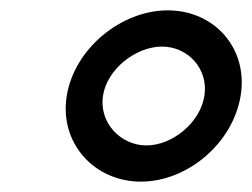

<svg xmlns="http://www.w3.org/2000/svg" viewBox="-20 -711 487 371"><path d="M109 -526C94 -434 163 -360 252 -360C342 -360 430 -434 445 -526C460 -618 394 -691 304 -691C215 -691 124 -618 109 -526ZM179 -526C187 -578 243 -621 293 -621C343 -621 383 -578 375 -526C367 -474 313 -430 263 -430C213 -430 171 -474 179 -526Z"/></svg>

Font: Charger Sport
Style: SeBdNrwObl
Weight: 600
Designer: Jasper
Foundry: Cannot Into Space Fonts
Version: Version 1.1